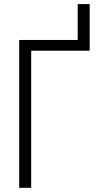

<svg xmlns="http://www.w3.org/2000/svg" viewBox="-20 -903 482 923"><path d="M411.1 -659.7H410.2V-659.2H129.9V0H72.3V-710.9H353.5V-883.3H411.1Z"/></svg>

Font: RobotoCondensed-Light
Style: Light
Weight: 300
Designer: Google
Version: Version 1.200311; 2013